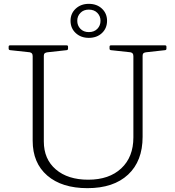

<svg xmlns="http://www.w3.org/2000/svg" viewBox="-20 -972 912 999"><path d="M722 -260Q722 -134 646.5 -63.5Q571 7 435 7Q302 7 226 -58.5Q150 -124 150 -240V-736H208V-236Q208 -144 270.5 -90.5Q333 -37 439 -37Q548 -37 611 -96Q674 -155 674 -257V-736H722ZM25 -729Q25 -736 32 -736H327Q334 -736 334 -729V-719Q334 -712 327 -711L227 -700Q218 -699 213 -695Q208 -691 208 -682V-516H150V-679Q150 -689 146.5 -693.5Q143 -698 135 -700L33 -711Q25 -712 25 -719ZM550 -729Q550 -736 557 -736H839Q846 -736 846 -729V-719Q846 -712 839 -711L740 -700Q731 -699 726.5 -695Q722 -691 722 -682V-516H674V-679Q674 -689 670.5 -693.5Q667 -698 659 -700L557 -711Q550 -712 550 -719ZM442 -775Q401 -775 374 -800Q347 -825 347 -864Q347 -902 374 -927Q401 -952 442 -952Q484 -952 510.5 -927Q537 -902 537 -864Q537 -825 510.5 -800Q484 -775 442 -775ZM442 -805Q470 -805 486.5 -822Q503 -839 503 -864Q503 -888 486.5 -905Q470 -922 442 -922Q415 -922 398.5 -905Q382 -888 382 -864Q382 -839 398.5 -822Q415 -805 442 -805Z"/></svg>

Font: Hahmlet ExtraLight
Style: Regular
Weight: 250
Designer: Minjoo Ham & Mark Frömberg
Foundry: hypertype
Version: Version 1.002